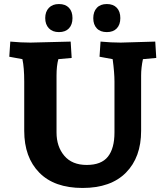

<svg xmlns="http://www.w3.org/2000/svg" viewBox="-20 -916 819 951"><path d="M679 -542V-268Q679 -137 604 -61Q529 15 389 15Q249 15 174.5 -61Q100 -137 100 -268V-512Q100 -581 91 -623L26 -635L31 -710Q84 -705 131 -705L330 -710L335 -629L269 -623Q260 -590 260 -542V-260Q260 -190 298.5 -144.5Q337 -99 409.5 -99Q482 -99 514.5 -140Q547 -181 547 -260V-512Q547 -556 538 -623L473 -635L478 -710Q531 -705 578 -705L749 -710L754 -629L688 -623Q679 -581 679 -542ZM222 -877Q240 -896 272 -896Q304 -896 321.5 -877.5Q339 -859 339 -826.5Q339 -794 321.5 -775.5Q304 -757 272 -757Q240 -757 222 -776Q204 -795 204 -826.5Q204 -858 222 -877ZM459.5 -877Q477 -896 509 -896Q541 -896 558.5 -877.5Q576 -859 576 -826.5Q576 -794 558.5 -775.5Q541 -757 509 -757Q477 -757 459.5 -775.5Q442 -794 442 -826Q442 -858 459.5 -877Z"/></svg>

Font: Andada SC
Style: Bold
Weight: 700
Designer: Carolina Giovagnoli
Foundry: Carolina Giovagnoli
Version: Version 1.003